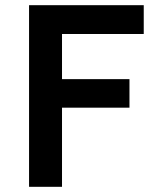

<svg xmlns="http://www.w3.org/2000/svg" viewBox="-20 -720 605 740"><path d="M92 0V-700H534V-589H219V-415H479V-305H219V0Z"/></svg>

Font: Inclusive Sans SemiBold
Style: Regular
Weight: 600
Designer: Olivia King
Foundry: Olivia King
Version: Version 2.004